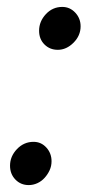

<svg xmlns="http://www.w3.org/2000/svg" viewBox="-20 -526 268 555"><path d="M77 -116Q99 -116 114 -99.5Q129 -83 129 -60Q129 -46 123.5 -34Q118 -22 109 -12Q100 -2 88 3.5Q76 9 63 9Q40 9 24.5 -7Q9 -23 9 -47Q9 -74 29 -95Q49 -116 77 -116ZM160 -506Q182 -506 197.5 -489.5Q213 -473 213 -450Q213 -423 192.5 -402.5Q172 -382 147 -382Q124 -382 108.5 -397.5Q93 -413 93 -437Q93 -464 112.5 -485Q132 -506 160 -506Z"/></svg>

Font: Rosa Sans
Style: Italic
Weight: 400
Italic angle: -12°
Designer: Pentagram / MCKL
Foundry: Pentagram / MCKL
Version: Version 1.005;September 16, 2019;FontCreator 11.5.0.2425 64-